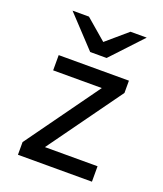

<svg xmlns="http://www.w3.org/2000/svg" viewBox="-136 -822 776 912"><g transform="rotate(20 252.5 -366.0)"><path d="M63 0V-64L329 -434H83V-511H438V-449L171 -78H437V0ZM218.5 -576 72.5 -732H155.5L260.5 -642L365.5 -732H447.5L301.5 -576Z"/></g></svg>

Font: Undotted
Style: Regular
Weight: 400
Designer: Delve Withrington, Dave Bailey, Thomas Jockin
Foundry: Delve Fonts LLC
Version: Version 4.000